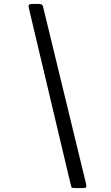

<svg xmlns="http://www.w3.org/2000/svg" viewBox="-20 -800 560 970"><path d="M199.5 -758Q198 -765.5 196.2 -770.2Q194.5 -775 190 -777.5Q185.5 -780 175.5 -780H145.5Q131 -780 127 -776.2Q123 -772.5 125.5 -760L337 131.5Q339.5 142.5 341.2 146.2Q343 150 357 150H395.5Q413.5 150 415.5 145.2Q417.5 140.5 414.5 127.5Z"/></svg>

Font: Besley Medium
Style: Italic
Weight: 500
Italic angle: -13°
Designer: Owen Earl
Foundry: indestructible type*
Version: Version 2.001